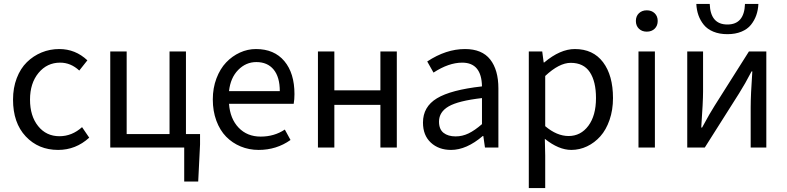

<svg xmlns="http://www.w3.org/2000/svg" viewBox="-20 -746 3978 971"><path d="M273.9 12.2Q174.3 12.2 110.1 -56.2Q45.9 -124.5 45.9 -242.2Q45.9 -301.8 64.7 -350.8Q83.5 -399.9 116 -431.6Q148.4 -463.4 190.4 -480.7Q232.4 -498 279.8 -498Q361.3 -498 421.9 -440.9L380.9 -389.2Q337.9 -429.2 284.2 -429.2Q217.8 -429.2 174.8 -377.2Q131.8 -325.2 131.8 -242.2Q131.8 -159.2 172.9 -108.2Q213.9 -57.1 280.8 -57.1Q343.8 -57.1 395 -103L431.2 -49.8Q363.3 12.2 273.9 12.2Z M911.6 171.9V0H537.6V-485.8H620.6V-67.9H837.4V-485.8H920.4V-67.9H991.7V-15.1L982.4 171.9Z M1288.1 12.2Q1239.3 12.2 1197 -5.4Q1154.8 -22.9 1123.5 -54.9Q1092.3 -86.9 1074.2 -135.5Q1056.2 -184.1 1056.2 -243.2Q1056.2 -300.8 1074.7 -349.6Q1093.3 -398.4 1123.8 -430.4Q1154.3 -462.4 1193.4 -480.2Q1232.4 -498 1274.4 -498Q1366.7 -498 1418 -437Q1469.2 -376 1469.2 -270Q1469.2 -242.7 1465.3 -221.2H1138.2Q1143.6 -145.5 1186.8 -100.3Q1230 -55.2 1298.3 -55.2Q1367.2 -55.2 1420.4 -90.8L1449.2 -38.1Q1378.4 12.2 1288.1 12.2ZM1138.2 -285.2H1395Q1395 -356.4 1363.8 -394.3Q1332.5 -432.1 1276.4 -432.1Q1223.6 -432.1 1184.6 -392.3Q1145.5 -352.5 1138.2 -285.2Z M1587.9 0V-485.8H1670.9V-289.1H1903.8V-485.8H1986.8V0H1903.8V-215.8H1670.9V0Z M2261.2 12.2Q2198.7 12.2 2158.9 -24.7Q2119.1 -61.5 2119.1 -126Q2119.1 -206.1 2189.7 -248.8Q2260.3 -291.5 2417.5 -309.1Q2415.5 -429.2 2317.4 -429.2Q2249.5 -429.2 2172.4 -378.9L2140.6 -435.1Q2235.8 -498 2331.5 -498Q2417.5 -498 2459 -445.3Q2500.5 -392.6 2500.5 -298.8V0H2432.6L2424.3 -58.1H2421.4Q2338.9 12.2 2261.2 12.2ZM2284.2 -56.2Q2318.4 -56.2 2349.6 -71.3Q2380.9 -86.4 2417.5 -118.2V-250Q2297.9 -236.3 2249 -208Q2200.2 -179.7 2200.2 -130.9Q2200.2 -92.3 2223.1 -74.2Q2246.1 -56.2 2284.2 -56.2Z M2654.3 205.1V-485.8H2722.2L2729.5 -430.2H2732.4Q2813 -498 2887.2 -498Q2979.5 -498 3029.8 -431.4Q3080.1 -364.7 3080.1 -250Q3080.1 -189.9 3062.7 -139.6Q3045.4 -89.4 3016.1 -56.6Q2986.8 -23.9 2949 -5.9Q2911.1 12.2 2869.1 12.2Q2805.7 12.2 2735.4 -43.9L2737.3 41V205.1ZM2855.5 -58.1Q2917 -58.1 2955.6 -109.9Q2994.1 -161.6 2994.1 -250Q2994.1 -334 2962.9 -381.1Q2931.6 -428.2 2866.2 -428.2Q2808.1 -428.2 2737.3 -361.8V-107.9Q2796.4 -58.1 2855.5 -58.1Z M3209 0V-485.8H3292V0ZM3195.8 -640.1Q3195.8 -664.1 3211.2 -679Q3226.6 -693.8 3251 -693.8Q3275.4 -693.8 3290.8 -679Q3306.2 -664.1 3306.2 -640.1Q3306.2 -615.7 3290.8 -600.8Q3275.4 -585.9 3251 -585.9Q3226.6 -585.9 3211.2 -600.8Q3195.8 -615.7 3195.8 -640.1Z M3455.6 0V-485.8H3535.6V-283.2Q3535.6 -231.9 3526.4 -101.1H3530.8Q3570.8 -175.3 3593.8 -210.9L3767.6 -485.8H3855.5V0H3776.4V-203.1Q3776.4 -266.1 3784.7 -384.8H3780.8Q3748.5 -322.3 3717.8 -273.9L3544.4 0ZM3501.5 -726.1H3569.3Q3572.8 -622.1 3658.7 -622.1Q3744.1 -622.1 3747.6 -726.1H3815.4Q3814 -695.3 3804.7 -668.9Q3795.4 -642.6 3777.8 -620.6Q3760.3 -598.6 3729.7 -585.9Q3699.2 -573.2 3658.7 -573.2Q3618.2 -573.2 3587.6 -585.9Q3557.1 -598.6 3539.3 -620.6Q3521.5 -642.6 3512.2 -668.9Q3502.9 -695.3 3501.5 -726.1Z"/></svg>

Font: Source Sans Pro
Style: Regular
Weight: 400
Designer: Paul D. Hunt
Foundry: Adobe Systems Incorporated
Version: Version 3.006;hotconv 1.0.111;makeotfexe 2.5.65597